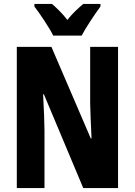

<svg xmlns="http://www.w3.org/2000/svg" viewBox="-20 -951 682 971"><path d="M249 -771H393C414 -811 459 -879 488 -918V-931H401C378 -911 349 -887 321 -850C294 -885 264 -913 243 -931H154V-918C182 -882 232 -807 249 -771ZM577 0V-714H436V-428C437 -380 439 -334 443 -251H439L240 -714H65V0H205V-291C204 -336 203 -388 198 -474H202L401 0Z"/></svg>

Font: Noto Sans Kannada ExtraCondensed ExtraBold
Style: Regular
Weight: 800
Width: 2
Designer: Jelle Bosma - Monotype Design Team
Foundry: Monotype Imaging Inc.
Version: Version 2.005